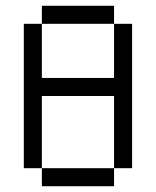

<svg xmlns="http://www.w3.org/2000/svg" viewBox="-20 -645 540 665"><path d="M375 -562.5H125V-625H375ZM62.5 -562.5H125V-375H375V-562.5H437.5V-62.5H375V-312.5H125V-62.5H62.5ZM125 -62.5H375V0H125Z"/></svg>

Font: 寒蝉点阵体 16px
Style: Regular
Weight: 400
Designer: Designed by Warren2060
Foundry: ChillType
Version: Version 1.000